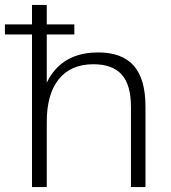

<svg xmlns="http://www.w3.org/2000/svg" viewBox="-39 -760 693 780"><path d="M493 -326Q493 -415 455.5 -457Q418 -499 340 -499Q249 -499 200 -438.5Q151 -378 151 -265L120 -203L121 -264Q121 -401 183 -474Q245 -547 360 -547Q457 -547 504.5 -493Q552 -439 552 -327V0H493ZM91 -740H151V-354V0H91ZM263 -661V-620H-19V-661Z"/></svg>

Font: Pathway Extreme 28pt ExtraLight
Style: Regular
Weight: 250
Designer: Eduardo Rodriguez Tunni
Foundry: Eduardo Rodriguez Tunni
Version: Version 1.001;gftools[0.9.26]